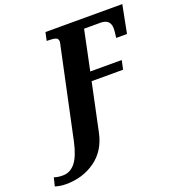

<svg xmlns="http://www.w3.org/2000/svg" viewBox="-317 -848 1129 1221"><g transform="rotate(-20 248.0 -237.0)"><path d="M-152 229 -138 172Q-115 181 -79 181Q-30 181 4.5 139.5Q39 98 60 2L186 -590Q193 -619 193 -627Q193 -646 177 -652Q161 -658 128 -658H116L128 -714H648L611 -525H538Q544 -571 544 -586Q544 -650 477 -650H366L310 -381H523L510 -320H297L229 2Q205 118 120 179Q35 240 -78 240Q-117 240 -152 229Z"/></g></svg>

Font: Noto Serif NarrowExtraBold
Style: Italic
Weight: 800
Width: 4
Italic angle: -12°
Designer: Monotype Design Team
Foundry: Monotype Imaging Inc.
Version: Version 1.001